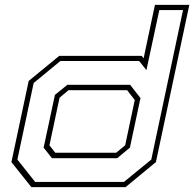

<svg xmlns="http://www.w3.org/2000/svg" viewBox="-20 -770 799 790"><path d="M496.5 0H109L27 -103L98 -437L223.5 -540H563L571 -530.5L617.5 -750H759L621.5 -103ZM490 -21.5 602.5 -113.5 733 -728.5H635.5L582.5 -481.5L552.5 -519H228.5L118.5 -428.5L51.5 -113.5L124.5 -21.5ZM462 -119H194L159.5 -162.5L206 -379.5L257 -421H515.5L558 -366.5L514.5 -162.5ZM458 -141.5 495 -172 534.5 -358.5 503 -399H262L225 -368L183.5 -172L207.5 -141.5Z"/></svg>

Font: Tourney Expanded ExtraLight
Style: Italic
Weight: 200
Width: 7
Italic angle: -12°
Designer: Tyler Finck
Foundry: Etcetera Type Co
Version: Version 1.010; ttfautohint (v1.8.3)